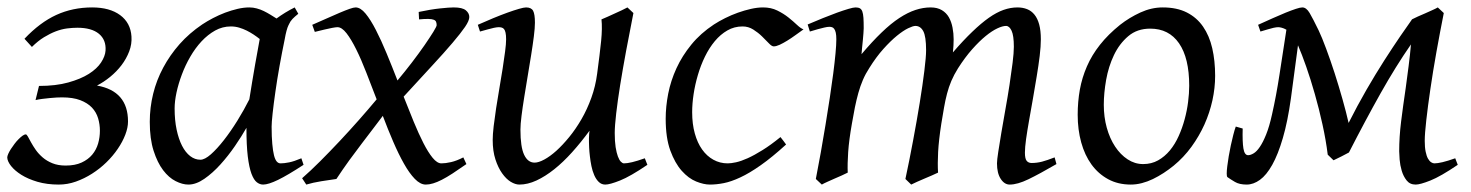

<svg xmlns="http://www.w3.org/2000/svg" viewBox="-21 -477 3960 517"><path d="M323.7 -149.9Q323.7 -133.3 316.4 -114.3Q309.1 -95.2 296.1 -76.2Q283.2 -57.1 265.4 -39.8Q247.6 -22.5 226.8 -9.3Q206.1 3.9 183.3 12Q160.6 20 137.2 20Q105.5 20 79.8 12.5Q54.2 4.9 36.4 -6.3Q18.6 -17.6 8.8 -30Q-1 -42.5 -1.5 -52.7Q-1.5 -56.6 1.2 -62.7Q3.9 -68.8 8.3 -75.7Q12.7 -82.5 18.1 -89.6Q23.4 -96.7 29.1 -102.3Q34.7 -107.9 39.8 -111.6Q44.9 -115.2 48.3 -115.2Q50.8 -115.2 54.2 -109.1Q57.6 -103 62.7 -93.5Q67.9 -84 75.4 -73.2Q83 -62.5 94 -53Q105 -43.5 120.1 -37.4Q135.3 -31.2 155.8 -31.2Q181.2 -31.2 198.7 -39.3Q216.3 -47.4 227.3 -60.5Q238.3 -73.7 243.2 -90.6Q248 -107.4 248 -125Q248 -142.1 243.2 -158.4Q238.3 -174.8 226.6 -187.3Q214.8 -199.7 195.1 -207.3Q175.3 -214.8 146 -214.8Q140.1 -214.8 131.3 -214.4Q122.6 -213.9 112.5 -212.9Q102.5 -211.9 92.8 -210.7Q83 -209.5 74.7 -207.5L84 -245.6Q129.4 -245.6 162.8 -254.9Q196.3 -264.2 218.3 -278.1Q240.2 -292 251.2 -308.8Q262.2 -325.7 263.2 -340.8Q265.1 -369.6 245.4 -386Q225.6 -402.3 187.5 -402.3Q174.3 -402.3 159.4 -400.4Q144.5 -398.4 129.2 -392.6Q113.8 -386.7 97.4 -376.7Q81.1 -366.7 64.9 -350.6L44.9 -372.6Q86.4 -416.5 130.6 -436.8Q174.8 -457 227.1 -457Q274.4 -457 302.5 -436.3Q330.6 -415.5 333 -378.9Q334.5 -358.4 326.9 -338.6Q319.3 -318.8 306.2 -301.5Q293 -284.2 275.6 -270Q258.3 -255.9 240.2 -246.6Q323.7 -231.9 323.7 -149.9Z M757.3 -411.1 756.3 -410.2Q752.9 -403.3 750.5 -394Q748 -384.8 745.6 -371.1Q738.3 -335.9 731.7 -299.1Q725.1 -262.2 720.5 -229.5Q715.8 -196.8 713.1 -171.9Q710.4 -147 710.4 -136.2Q710.4 -108.4 712.2 -89.4Q713.9 -70.3 716.8 -58.8Q719.7 -47.4 724.1 -42.2Q728.5 -37.1 734.4 -37.1Q744.1 -37.1 757.6 -39.8Q771 -42.5 790.5 -50.8L796.4 -33.2Q753.9 -5.4 727.8 7.3Q701.7 20 687.5 20Q678.7 20 670.7 13.9Q662.6 7.8 656.2 -9Q649.9 -25.9 646.2 -55.7Q642.6 -85.4 642.6 -132.8Q629.9 -110.4 611.6 -83.7Q593.3 -57.1 572.3 -33.9Q551.3 -10.7 529.1 4.6Q506.8 20 486.3 20Q470.2 20 451.9 10.7Q433.6 1.5 418.2 -18.8Q402.8 -39.1 392.6 -71Q382.3 -103 382.3 -148.9Q382.3 -187.5 391.4 -224.4Q400.4 -261.2 418.5 -294.9Q436.5 -328.6 462.6 -358.2Q488.8 -387.7 523.4 -411.1Q536.6 -419.9 552.5 -428.2Q568.4 -436.5 585.2 -442.9Q602.1 -449.2 618.7 -453.1Q635.3 -457 650.4 -457Q660.6 -457 670.4 -454.3Q680.2 -451.7 689.2 -447.3Q698.2 -442.9 707 -437.5Q715.8 -432.1 723.6 -427.2Q734.9 -435.5 747.3 -443.1Q759.8 -450.7 772.5 -457L782.2 -439.9Q772.5 -432.1 766.6 -426Q760.7 -419.9 756.8 -411.1ZM650.4 -209.5Q653.8 -231.9 658 -256.6Q662.1 -281.2 666 -303.5Q669.9 -325.7 673.3 -343.8Q676.8 -361.8 678.2 -371.1V-372.1Q670.9 -377.9 662.1 -383.8Q653.3 -389.6 643.6 -394.5Q633.8 -399.4 623 -402.6Q612.3 -405.8 600.6 -405.8Q578.1 -405.8 558.3 -394.8Q538.6 -383.8 521.7 -365.7Q504.9 -347.7 491.5 -324.5Q478 -301.3 468.8 -276.6Q459.5 -252 454.3 -228Q449.2 -204.1 449.2 -185.1Q449.2 -153.3 454.6 -127.9Q460 -102.5 469.2 -84.5Q478.5 -66.4 491.2 -56.6Q503.9 -46.9 518.6 -46.9Q530.3 -46.9 546.9 -61.5Q563.5 -76.2 581.8 -99.6Q600.1 -123 618.2 -152.1Q636.2 -181.2 650.4 -209.5Z M1234.9 -35.2Q1213.9 -20.5 1197.8 -10Q1181.6 0.5 1168.7 7.1Q1155.8 13.7 1145.3 16.8Q1134.8 20 1125.5 20Q1110.8 20 1095.9 4.6Q1081.1 -10.7 1066.7 -36.4Q1052.2 -62 1037.8 -95.5Q1023.4 -128.9 1009.8 -165Q998.5 -149.9 984.1 -131.1Q969.7 -112.3 953.4 -90.8Q937 -69.3 919.4 -45.2Q901.9 -21 884.8 4.9Q866.7 7.3 844.2 11Q821.8 14.6 803.7 20L792.5 2.9Q814.9 -16.6 840.8 -42.5Q866.7 -68.4 893.3 -96.7Q919.9 -125 945.6 -154.1Q971.2 -183.1 993.2 -209.5Q979 -246.6 965.3 -281.7Q951.7 -316.9 938.2 -344Q924.8 -371.1 912.1 -387.5Q899.4 -403.8 887.7 -403.8Q883.3 -403.8 873.3 -401.9Q863.3 -399.9 853 -397.5Q840.8 -394.5 826.7 -391.1L819.8 -410.2Q840.3 -418.9 859.1 -427.5Q877.9 -436 893.6 -442.6Q909.2 -449.2 920.2 -453.1Q931.2 -457 936.5 -457Q949.7 -457 963.4 -440.4Q977.1 -423.8 991.2 -396.2Q1005.4 -368.7 1020 -333.3Q1034.7 -297.9 1049.3 -260.3Q1069.3 -284.2 1088.4 -309.1Q1107.4 -334 1122.1 -355.2Q1136.7 -376.5 1145.8 -391.1Q1154.8 -405.8 1154.8 -409.2Q1154.8 -414.1 1153.3 -418Q1151.9 -421.9 1147 -423.8Q1142.1 -425.8 1132.6 -426Q1123 -426.3 1107.4 -424.8L1106.4 -444.8Q1138.7 -451.7 1163.6 -454.3Q1188.5 -457 1200.7 -457Q1224.1 -457 1233.4 -449.2Q1242.7 -441.4 1242.7 -431.2Q1242.7 -421.4 1231.2 -404.5Q1219.7 -387.7 1197.5 -361.6Q1175.3 -335.4 1142.1 -299.6Q1108.9 -263.7 1065.9 -216.8Q1079.6 -181.6 1093 -149.2Q1106.4 -116.7 1119.1 -91.8Q1131.8 -66.9 1144 -52Q1156.2 -37.1 1167.5 -37.1Q1178.7 -37.1 1193.6 -40.5Q1208.5 -43.9 1226.6 -53.2Z M1564.9 -94.7V-105Q1564.9 -108.4 1565.2 -110.8Q1565.4 -113.3 1565.4 -116.2L1566.4 -125Q1543.5 -93.8 1519.5 -67.1Q1495.6 -40.5 1471.4 -21.2Q1447.3 -2 1423.6 9Q1399.9 20 1377.4 20Q1366.7 20 1354.2 12.5Q1341.8 4.9 1331.1 -10.3Q1320.3 -25.4 1313 -47.9Q1305.7 -70.3 1305.7 -100.1Q1305.7 -114.7 1308.3 -137.2Q1311 -159.7 1314.9 -185.5Q1318.8 -211.4 1323.7 -239.3Q1328.6 -267.1 1332.5 -292.5Q1336.4 -317.9 1339.1 -338.4Q1341.8 -358.9 1341.8 -371.1Q1341.8 -382.3 1340.3 -388.9Q1338.9 -395.5 1336.2 -398.7Q1333.5 -401.9 1329.8 -402.8Q1326.2 -403.8 1321.8 -403.8Q1317.4 -403.8 1309.1 -402.1Q1300.8 -400.4 1292.5 -397.9Q1282.7 -395.5 1271.5 -392.1L1265.6 -410.2Q1286.1 -419.4 1306.9 -428Q1327.6 -436.5 1345.2 -442.9Q1362.8 -449.2 1376.2 -453.1Q1389.6 -457 1395.5 -457Q1409.7 -457 1414.6 -447.8Q1419.4 -438.5 1419.4 -416Q1419.4 -401.9 1416.5 -378.9Q1413.6 -356 1409.2 -328.6Q1404.8 -301.3 1399.9 -272Q1395 -242.7 1390.6 -215.3Q1386.2 -188 1383.3 -165Q1380.4 -142.1 1380.4 -127.9Q1380.4 -81.1 1390.4 -60.1Q1400.4 -39.1 1418.5 -39.1Q1429.2 -39.1 1444.6 -47.4Q1460 -55.7 1477.1 -71Q1494.1 -86.4 1511.7 -107.9Q1529.3 -129.4 1544.7 -156Q1560.1 -182.6 1571.3 -213.6Q1582.5 -244.6 1586.9 -278.3Q1594.2 -332.5 1597.7 -366.9Q1601.1 -401.4 1598.6 -424.8Q1606 -427.7 1615.5 -432.1Q1625 -436.5 1634.8 -440.9Q1644.5 -445.3 1653.6 -449.5Q1662.6 -453.6 1668.5 -457L1684.6 -441.9Q1674.3 -390.1 1665 -340.3Q1655.8 -290.5 1648.9 -247.8Q1642.1 -205.1 1638.2 -171.4Q1634.3 -137.7 1634.3 -118.7Q1634.3 -96.2 1636.7 -80.8Q1639.2 -65.4 1642.8 -55.7Q1646.5 -45.9 1650.9 -41.5Q1655.3 -37.1 1659.2 -37.1Q1667.5 -37.1 1681.2 -40.3Q1694.8 -43.5 1715.3 -50.8L1722.2 -33.2Q1676.3 -2 1648.7 9Q1621.1 20 1608.9 20Q1598.6 20 1591.3 12.9Q1584 5.9 1579.1 -5.4Q1574.2 -16.6 1571.5 -30Q1568.8 -43.5 1567.4 -56.2Q1565.9 -68.8 1565.4 -79.3Q1564.9 -89.8 1564.9 -94.7Z M2142.6 -397.9Q2132.3 -390.6 2120.8 -382.3Q2109.4 -374 2098.6 -367.4Q2087.9 -360.8 2078.4 -356.4Q2068.8 -352.1 2062.5 -352.1Q2057.1 -352.1 2049.3 -360.4Q2041.5 -368.7 2031 -378.9Q2020.5 -389.2 2007.3 -397.5Q1994.1 -405.8 1978.5 -405.8Q1956.1 -405.8 1937.5 -395Q1918.9 -384.3 1903.8 -366.2Q1888.7 -348.1 1877.2 -324.5Q1865.7 -300.8 1858.2 -275.1Q1850.6 -249.5 1846.7 -223.6Q1842.8 -197.8 1842.8 -174.8Q1842.8 -143.1 1849.9 -117.7Q1856.9 -92.3 1869.6 -74.5Q1882.3 -56.6 1899.9 -46.9Q1917.5 -37.1 1938.5 -37.1Q1947.3 -37.1 1960.9 -40Q1974.6 -43 1992.4 -51Q2010.3 -59.1 2032.2 -72.8Q2054.2 -86.4 2080.6 -107.9Q2084.5 -102.5 2088.9 -97.2Q2093.3 -91.8 2095.7 -87.9Q2057.6 -53.2 2027.3 -32Q1997.1 -10.7 1972.4 0.7Q1947.8 12.2 1928 16.1Q1908.2 20 1890.6 20Q1874 20 1853.5 11.7Q1833 3.4 1814.7 -17.1Q1796.4 -37.6 1783.9 -71.8Q1771.5 -106 1771.5 -157.2Q1771.5 -189.9 1778.3 -224.9Q1785.2 -259.8 1800.5 -293.2Q1815.9 -326.7 1840.6 -356.9Q1865.2 -387.2 1901.4 -411.1Q1915 -419.9 1931.6 -428.2Q1948.2 -436.5 1966.1 -442.9Q1983.9 -449.2 2001.2 -453.1Q2018.6 -457 2033.7 -457Q2055.2 -457 2072 -448.7Q2088.9 -440.4 2102.1 -429.9Q2115.2 -419.4 2125.2 -409.9Q2135.3 -400.4 2142.6 -397.9Z M2823.7 -35.2Q2778.3 -8.8 2748.5 5.6Q2718.8 20 2697.8 20Q2683.6 20 2673.6 4.6Q2663.6 -10.7 2663.6 -37.1Q2663.6 -45.9 2667 -67.9Q2670.4 -89.8 2675.3 -119.4Q2680.2 -148.9 2686.3 -182.6Q2692.4 -216.3 2697.3 -248.3Q2702.1 -280.3 2705.6 -307.6Q2709 -335 2709 -351.1Q2709 -381.3 2702.9 -394.3Q2696.8 -407.2 2688 -407.2Q2678.7 -407.2 2664.6 -400.6Q2650.4 -394 2633.3 -380.1Q2616.2 -366.2 2596.9 -344.5Q2577.6 -322.8 2558.6 -293Q2547.9 -275.9 2540.8 -259.3Q2533.7 -242.7 2529.1 -224.9Q2524.4 -207 2521 -187.3Q2517.6 -167.5 2513.7 -144Q2506.8 -99.6 2505.1 -67.9Q2503.4 -36.1 2504.9 -12.2Q2498 -8.8 2488.3 -4.6Q2478.5 -0.5 2468.3 3.9Q2458 8.3 2448.5 12.5Q2439 16.6 2432.6 20L2417 4.9Q2427.7 -44.9 2437.7 -98.6Q2447.8 -152.3 2455.6 -200.4Q2463.4 -248.5 2468 -286.1Q2472.7 -323.7 2472.7 -341.8Q2472.7 -378.9 2465.1 -393.1Q2457.5 -407.2 2443.8 -407.2Q2437.5 -407.2 2424.3 -400.9Q2411.1 -394.5 2394 -380.6Q2377 -366.7 2357.7 -345.2Q2338.4 -323.7 2319.8 -293.9Q2309.6 -278.3 2302.5 -261.7Q2295.4 -245.1 2290.3 -226.8Q2285.2 -208.5 2281 -188Q2276.9 -167.5 2272.9 -144Q2265.1 -99.6 2262.9 -67.6Q2260.7 -35.6 2261.7 -12.2Q2255.4 -8.8 2245.8 -4.6Q2236.3 -0.5 2226.3 3.9Q2216.3 8.3 2207 12.5Q2197.8 16.6 2191.9 20L2175.8 4.9Q2182.6 -29.3 2189.2 -66.7Q2195.8 -104 2201.9 -141.1Q2208 -178.2 2213.4 -213.6Q2218.8 -249 2222.7 -279.3Q2226.6 -309.6 2228.8 -333.3Q2231 -356.9 2231 -371.1Q2231 -382.3 2229.5 -388.9Q2228 -395.5 2225.3 -399.2Q2222.7 -402.8 2219.2 -403.8Q2215.8 -404.8 2211.9 -404.8Q2207 -404.8 2198.5 -402.8Q2189.9 -400.9 2181.2 -398.4Q2170.9 -395.5 2159.7 -392.1L2153.8 -411.1Q2174.3 -419.9 2194.8 -428.2Q2215.3 -436.5 2232.9 -442.9Q2250.5 -449.2 2263.7 -453.1Q2276.9 -457 2282.7 -457Q2290 -457 2294.4 -454.6Q2298.8 -452.1 2301 -446Q2303.2 -439.9 2304 -429Q2304.7 -418 2304.7 -400.9Q2304.7 -395.5 2304 -387.5Q2303.2 -379.4 2302.5 -369.9Q2301.8 -360.4 2300.5 -350.1Q2299.3 -339.8 2298.8 -331.1Q2327.6 -365.2 2352.8 -389.4Q2377.9 -413.6 2400.6 -428.5Q2423.3 -443.4 2444.1 -450.2Q2464.8 -457 2484.9 -457Q2502.9 -457 2515.1 -449.7Q2527.3 -442.4 2534.2 -430.2Q2541 -418 2543.9 -402.6Q2546.9 -387.2 2546.9 -371.1Q2546.9 -361.8 2546.4 -354.2Q2545.9 -346.7 2544.9 -335.9Q2573.2 -368.7 2597.2 -391.6Q2621.1 -414.6 2641.8 -429.2Q2662.6 -443.8 2681.4 -450.4Q2700.2 -457 2718.8 -457Q2732.9 -457 2744.6 -452.4Q2756.3 -447.8 2764.6 -437.5Q2772.9 -427.2 2777.3 -410.9Q2781.7 -394.5 2781.7 -371.1Q2781.7 -352.5 2778.6 -326.4Q2775.4 -300.3 2770.5 -271Q2765.6 -241.7 2760.3 -210.9Q2754.9 -180.2 2750 -152.6Q2745.1 -125 2741.9 -102.3Q2738.8 -79.6 2738.8 -65.9Q2738.8 -49.3 2743.7 -43.7Q2748.5 -38.1 2756.8 -38.1Q2771 -38.1 2784.9 -41.7Q2798.8 -45.4 2818.8 -53.2Z M3181.2 -246.1Q3181.2 -320.8 3153.8 -360.4Q3126.5 -399.9 3076.2 -399.9Q3041 -399.9 3017.1 -379.6Q2993.2 -359.4 2978.5 -328.6Q2963.9 -297.9 2957.5 -262Q2951.2 -226.1 2951.2 -194.8Q2951.2 -162.1 2959.2 -133.1Q2967.3 -104 2981.7 -82.3Q2996.1 -60.5 3015.4 -47.9Q3034.7 -35.2 3057.1 -35.2Q3079.6 -35.2 3097.4 -45.2Q3115.2 -55.2 3129.2 -72Q3143.1 -88.9 3152.8 -110.6Q3162.6 -132.3 3168.9 -155.8Q3175.3 -179.2 3178.2 -202.6Q3181.2 -226.1 3181.2 -246.1ZM3251 -272.9Q3251 -240.2 3243.7 -206.8Q3236.3 -173.3 3222.2 -141.8Q3208 -110.4 3187.3 -81.8Q3166.5 -53.2 3139.2 -30.8Q3126.5 -20.5 3112.3 -11.2Q3098.1 -2 3083.5 5.1Q3068.8 12.2 3053.7 16.1Q3038.6 20 3023.9 20Q2989.7 20 2963.1 5.6Q2936.5 -8.8 2918.2 -33.9Q2899.9 -59.1 2890.4 -93.5Q2880.9 -127.9 2880.9 -168Q2880.9 -203.1 2886.7 -235.6Q2892.6 -268.1 2905.8 -298.3Q2918.9 -328.6 2940.9 -356.4Q2962.9 -384.3 2995.1 -410.2Q3020 -429.7 3049.8 -443.4Q3079.6 -457 3109.9 -457Q3147.9 -457 3174.8 -443.4Q3201.7 -429.7 3218.5 -405.3Q3235.4 -380.9 3243.2 -347.2Q3251 -313.5 3251 -272.9Z M3325.2 -130.9Q3324.2 -95.7 3327.1 -77.4Q3330.1 -59.1 3339.8 -59.1Q3346.2 -59.1 3354.5 -64Q3362.8 -68.8 3371.3 -81.3Q3379.9 -93.8 3388.4 -115Q3397 -136.2 3404.3 -169.4Q3415.5 -218.8 3424.3 -276.1Q3433.1 -333.5 3442.9 -397Q3436 -400.9 3430.4 -402.3Q3424.8 -403.8 3420.9 -403.8Q3416 -403.8 3408.2 -402.1Q3400.4 -400.4 3392.6 -397.9Q3383.8 -395.5 3373 -392.1L3366.7 -410.2Q3387.2 -419.4 3406.2 -428Q3425.3 -436.5 3440.9 -442.9Q3456.5 -449.2 3468.3 -453.1Q3480 -457 3485.8 -457Q3496.6 -457 3505.4 -442.1Q3514.2 -427.2 3529.8 -395Q3538.6 -376.5 3550 -345.7Q3561.5 -314.9 3572.8 -280Q3584 -245.1 3594 -209.7Q3604 -174.3 3610.4 -146Q3633.8 -192.4 3658.4 -235.1Q3683.1 -277.8 3706.3 -314Q3729.5 -350.1 3748.8 -378.4Q3768.1 -406.7 3780.8 -424.3V-424.8Q3787.1 -428.2 3796.6 -432.4Q3806.2 -436.5 3816.2 -440.9Q3826.2 -445.3 3835.4 -449.5Q3844.7 -453.6 3850.6 -457L3866.7 -441.9Q3856.4 -390.1 3846.9 -337.2Q3837.4 -284.2 3830.6 -237.3Q3823.7 -190.4 3819.6 -153.6Q3815.4 -116.7 3815.4 -97.7Q3815.4 -80.1 3817.9 -68.4Q3820.3 -56.6 3824.2 -49.8Q3828.1 -43 3832.8 -40Q3837.4 -37.1 3841.3 -37.1Q3849.6 -37.1 3863.3 -40.3Q3877 -43.5 3897.5 -50.8L3904.3 -33.2Q3858.4 -2 3830.8 9Q3803.2 20 3791 20Q3775.4 20 3766.6 8.8Q3757.8 -2.4 3753.4 -17.3Q3749 -32.2 3747.8 -47.4Q3746.6 -62.5 3746.6 -69.8Q3746.6 -107.9 3751.7 -149.2Q3756.8 -190.4 3764.2 -240.2Q3768.1 -268.6 3772 -299.1Q3775.9 -329.6 3778.3 -357.4Q3737.3 -298.3 3696.5 -225.8Q3655.8 -153.3 3611.3 -66.4Q3603 -62 3591.3 -55.9Q3579.6 -49.8 3569.8 -45.4L3554.2 -60.5Q3549.3 -100.1 3540 -142.1Q3530.8 -184.1 3519.5 -223.6Q3508.3 -263.2 3496.3 -297.4Q3484.4 -331.5 3474.1 -355L3455.1 -212.4Q3446.3 -149.4 3433.3 -105.2Q3420.4 -61 3404.8 -33.2Q3389.2 -5.4 3371.6 7.3Q3354 20 3335.9 20Q3316.4 20 3304.4 12.9Q3292.5 5.9 3284.2 0Q3282.2 -1.5 3282.2 -9.5Q3282.2 -17.6 3283.7 -29.5Q3285.2 -41.5 3287.6 -56.2Q3290 -70.8 3293.2 -85.4Q3296.4 -100.1 3299.8 -113.5Q3303.2 -127 3306.6 -136.2Z"/></svg>

Font: Gentium Plus CyrE
Style: Italic
Weight: 400
Italic angle: -8°
Designer: J. Victor Gaultney, Annie Olsen, Iska Routamaa, Becca Hirsbrunner
Foundry: SIL International
Version: Version 5.000